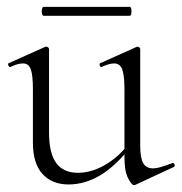

<svg xmlns="http://www.w3.org/2000/svg" viewBox="-20 -531 530 560"><path d="M180 7Q132 7 104 -23.5Q76 -54 76 -115V-270Q76 -311 70 -328.5Q64 -346 47 -346Q32 -346 11 -336Q7 -334 4.5 -340Q2 -346 6 -347L111 -394Q113 -395 115 -395Q117 -395 120 -393Q123 -391 123 -388V-145Q123 -84 144 -55.5Q165 -27 207 -27Q248 -27 289 -51.5Q330 -76 361 -119L366 -108Q317 -46 272 -19.5Q227 7 180 7ZM389 -388V-105Q389 -71 397.5 -55.5Q406 -40 426 -40Q437 -40 450 -44Q463 -48 482 -55Q487 -57 489 -51.5Q491 -46 487 -44L375 8Q373 9 371 9Q364 9 353.5 -11.5Q343 -32 343 -71V-270Q343 -311 336.5 -328.5Q330 -346 313 -346Q298 -346 277 -336Q273 -334 271 -340Q269 -346 273 -347L378 -394Q380 -395 381 -395Q383 -395 386 -393Q389 -391 389 -388ZM107 -485Q104 -485 102.5 -491.5Q101 -498 102.5 -504.5Q104 -511 107 -511H358Q362 -511 363 -504.5Q364 -498 363 -491.5Q362 -485 358 -485Z"/></svg>

Font: Cormorant Garamond Light Light
Style: Regular
Weight: 300
Version: Version 4.001